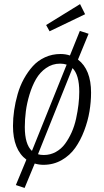

<svg xmlns="http://www.w3.org/2000/svg" viewBox="-20 -800 512 945"><path d="M398.9 -730 224.1 -646 207 -676.8 374 -779.8ZM363.8 -506.8Q428.2 -457.5 428.2 -344.2Q428.2 -298.8 420.4 -251.7Q412.6 -204.6 394.5 -157Q376.5 -109.4 350.3 -72.3Q324.2 -35.2 283.7 -12Q243.2 11.2 193.8 11.2Q172.4 11.2 150.9 4.9L101.1 125L58.1 110.8L109.9 -14.2Q43.9 -63.5 43.9 -180.2Q43.9 -217.8 49.6 -256.8Q55.2 -295.9 66.7 -336.2Q78.1 -376.5 97.4 -411.6Q116.7 -446.8 141.6 -474.4Q166.5 -502 201.7 -518.1Q236.8 -534.2 277.8 -534.2Q302.7 -534.2 324.2 -526.9L373 -647.9L416 -633.8ZM275.9 -486.8Q237.8 -486.8 207 -465.3Q176.3 -443.8 157.2 -410.6Q138.2 -377.4 125.2 -334.7Q112.3 -292 107.2 -252.2Q102.1 -212.4 102.1 -174.8Q102.1 -89.4 137.2 -57.1L308.1 -481.9Q293.5 -486.8 275.9 -486.8ZM195.8 -37.1Q227.5 -37.1 254.6 -52Q281.7 -66.9 300.3 -92.3Q318.8 -117.7 332.8 -148.9Q346.7 -180.2 354.5 -216.1Q362.3 -252 366.2 -284.7Q370.1 -317.4 370.1 -348.1Q370.1 -431.6 336.9 -464.8L167 -41Q178.7 -37.1 195.8 -37.1Z"/></svg>

Font: Fira Sans Compressed Light
Style: Italic
Weight: 300
Width: 3
Italic angle: -8°
Designer: Carrois Corporate & Edenspiekermann AG
Foundry: Carrois Corporate GbR & Edenspiekermann AG
Version: Version 4.203;PS 004.203;hotconv 1.0.88;makeotf.lib2.5.64775